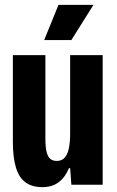

<svg xmlns="http://www.w3.org/2000/svg" viewBox="-20 -761 480 791"><path d="M155 10Q113 10 86 -9Q59 -28 46 -69.5Q33 -111 33 -178V-534H167V-189Q167 -153 172.5 -133Q178 -113 188.5 -105.5Q199 -98 214 -98Q235 -98 247 -112Q259 -126 264 -151.5Q269 -177 269 -212V-534H403V0H274L269 -68H264Q249 -31 222 -10.5Q195 10 155 10ZM162 -596 221 -741H365L274 -596Z"/></svg>

Font: Mona Sans Condensed
Style: Bold
Weight: 700
Width: 3
Designer: Deni Anggara
Foundry: GitHub
Version: Version 2.000